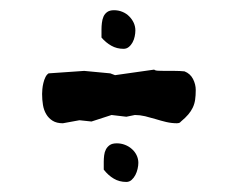

<svg xmlns="http://www.w3.org/2000/svg" viewBox="-20 -432 450 374"><path d="M62 -249Q62 -252.4 62.5 -258.3Q63 -264.2 64.5 -270.3Q65.9 -276.4 68.4 -281.5Q70.8 -286.6 74.7 -289.1L144 -293.9L194.8 -289.1L204.1 -285.6L280.3 -296.4Q282.2 -294.4 288.6 -294.2Q294.9 -293.9 302.2 -293.9Q311 -293.9 320.6 -293.9Q330.1 -293.9 339.4 -293Q350.6 -288.6 356 -278.1Q361.3 -267.6 361.3 -256.8Q361.3 -246.1 360.1 -237.8Q358.9 -229.5 355.5 -222.4Q352.1 -215.3 346.7 -209Q341.3 -202.6 332.5 -195.3Q330.6 -192.9 328.6 -192.4Q326.7 -191.9 324.7 -191.9Q314.5 -191.9 304 -194.3Q293.5 -196.8 283.2 -200Q272.9 -203.1 262.7 -205.6Q252.4 -208 242.7 -208L226.1 -204.6L197.3 -208L158.2 -195.3L134.8 -197.8L102.5 -191.9Q90.3 -191.9 82.5 -196.8Q74.7 -201.7 70.1 -209.5Q65.4 -217.3 63.7 -227.5Q62 -237.8 62 -249ZM177.7 -375Q177.7 -380.9 178.5 -387.5Q179.2 -394 181.6 -399.7Q184.1 -405.3 189 -408.7Q193.8 -412.1 202.1 -412.1Q210.9 -412.1 218.5 -408.9Q226.1 -405.8 231.7 -400.1Q237.3 -394.5 240.5 -387.5Q243.7 -380.4 243.7 -372.6Q243.7 -367.2 242.4 -361.1Q241.2 -355 238.3 -349.6Q235.4 -344.2 231 -340.6Q226.6 -336.9 220.7 -336.9Q207.5 -336.9 196.8 -343Q186 -349.1 177.7 -358.9ZM182.1 -117.2Q182.1 -123 182.9 -129.4Q183.6 -135.7 186.3 -140.9Q189 -146 193.8 -149.4Q198.7 -152.8 207.5 -152.8Q215.8 -152.8 223.4 -149.9Q231 -147 236.8 -141.8Q242.7 -136.7 246.1 -129.6Q249.5 -122.6 249.5 -114.7Q249.5 -109.4 248 -103Q246.6 -96.7 243.7 -91.1Q240.7 -85.4 236.3 -81.5Q231.9 -77.6 226.1 -77.6Q212.4 -77.6 201.7 -84Q190.9 -90.3 182.1 -101.6Z"/></svg>

Font: IM FELL English
Style: Italic
Weight: 400
Italic angle: -18°
Designer: Igino Marini
Foundry: Igino Marini
Version: 3.00